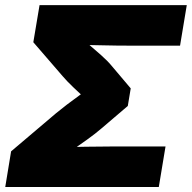

<svg xmlns="http://www.w3.org/2000/svg" viewBox="-20 -748 767 768"><path d="M1 0 24.4 -142.6 204.6 -295.4Q222.7 -310.5 247.1 -329.1Q271.5 -347.7 298.1 -366.9Q324.7 -386.2 349.1 -403.1Q373.5 -419.9 391.1 -431.2L371.1 -311.5Q353 -326.2 326.4 -349.9Q299.8 -373.5 273.4 -398.7Q247.1 -423.8 230.5 -443.4L113.3 -579.1L138.2 -727.5H727.1L700.2 -565.4H495.1Q445.8 -565.4 392.3 -566.7Q338.9 -567.9 289.6 -568.8L287.1 -613.3Q306.6 -594.7 332.8 -572.3Q358.9 -549.8 384.8 -527.1Q410.6 -504.4 427.7 -483.4L502.9 -394.5L491.2 -324.2L387.2 -235.4Q361.8 -213.4 328.6 -189.7Q295.4 -166 262.7 -143.3Q230 -120.6 205.6 -102.5L221.7 -159.2Q271 -160.2 325 -161.1Q378.9 -162.1 428.2 -162.1H642.1L615.2 0Z"/></svg>

Font: Inter 18pt Black
Style: Italic
Weight: 900
Italic angle: -9.3988°
Designer: Rasmus Andersson
Foundry: rsms
Version: Version 4.001;git-66647c0bb